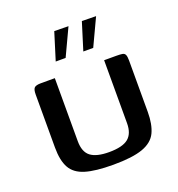

<svg xmlns="http://www.w3.org/2000/svg" viewBox="-110 -668 710 765"><g transform="rotate(-20 245.0 -285.5)"><path d="M141 -399V-132Q141 -86 166 -67Q191 -48 244 -48Q301 -48 325.5 -68Q350 -88 350 -132V-399Q351 -399 358.5 -399Q366 -399 375 -399Q384 -399 392 -399Q400 -399 402 -399Q418 -399 427 -397.5Q436 -396 439.5 -388.5Q443 -381 443 -364V-146Q443 -93 427 -59.5Q411 -26 367.5 -10.5Q324 5 243 5Q167 5 124.5 -8Q82 -21 64.5 -52.5Q47 -84 47 -139V-364Q47 -385 54 -392Q61 -399 82 -399Q97 -399 111.5 -399Q126 -399 141 -399ZM284 -460 320 -576 380 -575 326 -460ZM167 -460 203 -576 263 -575 209 -460Z"/></g></svg>

Font: Genos Thin Medium
Style: Regular
Weight: 500
Version: Version 1.010